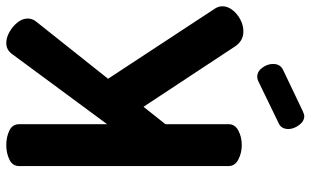

<svg xmlns="http://www.w3.org/2000/svg" viewBox="-204 -566 965 596"><g transform="rotate(-90 278.0 -268.5)"><path d="M125 0Q101 0 80.5 -10.5Q60 -21 60 -41V-691Q60 -712 80.5 -721.5Q101 -731 125 -731Q150 -731 170 -721.5Q190 -712 190 -691V-418L407 -712Q420 -731 442 -731Q459 -731 476.5 -721Q494 -711 506 -696Q518 -681 518 -664Q518 -659 516 -652Q514 -645 509 -639L331 -415L549 -83Q556 -72 556 -60Q556 -44 544.5 -29Q533 -14 515 -4.5Q497 5 478 5Q464 5 452.5 -1Q441 -7 432 -20L244 -305L190 -237V-41Q190 -21 170 -10.5Q150 0 125 0ZM215 194Q199 194 187 177.5Q175 161 175 145Q175 123 192 115L324 51Q331 48 337 48Q354 48 365.5 64Q377 80 377 97Q377 119 359 128L229 190Q225 191 222 192.5Q219 194 215 194Z"/></g></svg>

Font: Dosis ExtraLight
Style: Bold
Weight: 700
Version: Version 3.001; ttfautohint (v1.8.2)